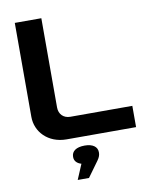

<svg xmlns="http://www.w3.org/2000/svg" viewBox="-96 -742 829 1040"><g transform="rotate(-10 318.5 -221.5)"><path d="M58 -670V-153C58 -71 123 0 225 0H607V-117H266C229 -117 204 -142 204 -179V-670ZM243 101C243 122 257 137 281 144L246 227H308L369 143C382 125 385 113 385 100V99C385 69 360 50 315 50C268 50 243 69 243 99Z"/></g></svg>

Font: LT Wave Bold
Style: Regular
Weight: 700
Designer: Daniel Lyons
Version: Version 2.5 (Glyphs App)